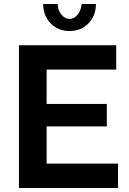

<svg xmlns="http://www.w3.org/2000/svg" viewBox="-20 -935 641 955"><path d="M386.2 -915H457Q457 -856.9 420.2 -818.8Q383.3 -780.8 326.2 -780.8Q269 -780.8 231.9 -818.8Q194.8 -856.9 194.8 -915H267.1Q267.1 -885.3 284.9 -863Q302.7 -840.8 326.2 -840.8Q348.6 -840.8 366 -862.1Q383.3 -883.3 386.2 -915ZM566.9 -121.1V0H74.2V-710H558.1V-588.9H211.9V-418H511.2V-306.2H211.9V-121.1Z"/></svg>

Font: Rawline
Style: Bold
Weight: 700
Designer: Matt McInerney, Pablo Impallari, Rodrigo Fuenzalida
Foundry: Matt McInerney, Pablo Impallari, Rodrigo Fuenzalida
Version: Version 4.020;PS 004.020;hotconv 1.0.88;makeotf.lib2.5.64775